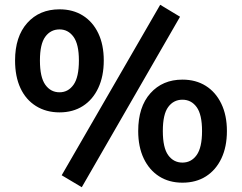

<svg xmlns="http://www.w3.org/2000/svg" viewBox="-20 -754 1012 803"><path d="M322 29 238 -21 650 -734 733 -684ZM229 -284Q173 -284 130.5 -310.5Q88 -337 65.5 -385.5Q43 -434 43 -501Q43 -601 94 -658Q145 -715 229 -715Q285 -715 326.5 -689Q368 -663 391 -615Q414 -567 414 -501Q414 -435 391 -386Q368 -337 326.5 -310.5Q285 -284 229 -284ZM229 -368Q265 -368 287.5 -399.5Q310 -431 310 -501Q310 -569 287.5 -600Q265 -631 229 -631Q192 -631 169.5 -600.5Q147 -570 147 -501Q147 -431 169.5 -399.5Q192 -368 229 -368ZM743 10Q687 10 645.5 -16.5Q604 -43 581 -91.5Q558 -140 558 -206Q558 -307 609 -364Q660 -421 743 -421Q799 -421 840.5 -395Q882 -369 905.5 -320.5Q929 -272 929 -206Q929 -140 906 -91.5Q883 -43 841.5 -16.5Q800 10 743 10ZM743 -74Q780 -74 802.5 -105.5Q825 -137 825 -206Q825 -275 802.5 -306Q780 -337 743 -337Q706 -337 683.5 -306.5Q661 -276 661 -206Q661 -136 683.5 -105Q706 -74 743 -74Z"/></svg>

Font: Nunito Sans 7pt
Style: Bold
Weight: 700
Designer: Vernon Adams
Foundry: Vernon Adams
Version: Version 3.101;gftools[0.9.27]